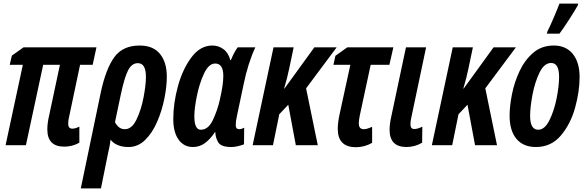

<svg xmlns="http://www.w3.org/2000/svg" viewBox="-20 -807 3262 1067"><path d="M421 -14V-103Q413 -99 402.5 -95.5Q392 -92 382 -92Q359 -92 359 -119Q359 -128 360 -136.5Q361 -145 363 -153L425 -447H495L516 -544H111L46 -498L34 -447H107L11 0H124L220 -447H313L253 -165Q243 -123 243 -88Q243 8 337 8Q382 8 421 -14Z M619 -128 651 -280Q672 -379 692.5 -417.5Q713 -456 746 -456Q791 -456 791 -380Q791 -336 778 -267Q765 -198 739 -143.5Q713 -89 674 -89Q654 -89 640.5 -100.5Q627 -112 619 -128ZM541 240 580 47Q584 28 588.5 7.5Q593 -13 594 -31Q627 10 694 10Q747 10 787 -29.5Q827 -69 853.5 -130.5Q880 -192 893.5 -259Q907 -326 907 -381Q907 -461 869 -507.5Q831 -554 756 -554Q662 -554 615 -489Q568 -424 540 -293L429 240Z M1174 -72H1177Q1176 -48 1191 -19Q1206 10 1265 10Q1296 10 1336 -5L1337 -97Q1322 -89 1309 -89Q1290 -89 1290 -112Q1290 -132 1297 -164L1334 -339Q1358 -456 1399 -544H1301Q1282 -519 1263 -473H1260Q1249 -514 1221.5 -534Q1194 -554 1160 -554Q1093 -554 1044 -488.5Q995 -423 969 -328.5Q943 -234 943 -145Q943 -72 972.5 -31Q1002 10 1052 10Q1089 10 1118.5 -11.5Q1148 -33 1174 -72ZM1060 -161Q1060 -204 1074 -273.5Q1088 -343 1114 -398.5Q1140 -454 1176 -454Q1221 -454 1221 -385Q1221 -361 1216.5 -329.5Q1212 -298 1201 -250Q1189 -196 1163.5 -141Q1138 -86 1096 -86Q1060 -86 1060 -161Z M1497 0 1532 -172 1582 -225 1624 0H1746L1681 -316L1851 -544H1727L1561 -315H1559Q1577 -376 1587 -425L1612 -544H1500L1384 0Z M2048 -13V-102Q2037 -97 2024.5 -93Q2012 -89 2002 -89Q1974 -89 1974 -121Q1974 -138 1979 -163L2040 -447H2144L2166 -544H1910L1844 -497L1833 -447H1927L1868 -176Q1857 -126 1857 -91Q1857 11 1958 11Q2005 11 2048 -13Z M2326 -14 2327 -103Q2301 -90 2282 -90Q2261 -90 2261 -116Q2261 -125 2262 -133Q2263 -141 2265 -150L2348 -544H2236L2155 -162Q2145 -118 2145 -86Q2145 10 2239 10Q2285 10 2326 -14Z M2493 0 2528 -172 2578 -225 2620 0H2742L2677 -316L2847 -544H2723L2557 -315H2555Q2573 -376 2583 -425L2608 -544H2496L2380 0Z M3089 -620Q3109 -646 3142.5 -698Q3176 -750 3191 -777L3193 -787H3089Q3080 -762 3057.5 -709.5Q3035 -657 3022 -632L3019 -620ZM3201 -379Q3201 -461 3163 -507.5Q3125 -554 3058 -554Q2990 -554 2943 -513.5Q2896 -473 2867 -411Q2838 -349 2825 -282.5Q2812 -216 2812 -164Q2812 -81 2850 -35.5Q2888 10 2958 10Q3043 10 3097 -54Q3151 -118 3176 -208.5Q3201 -299 3201 -379ZM2926 -163Q2926 -210 2939 -279.5Q2952 -349 2978 -403Q3004 -457 3043 -457Q3087 -457 3087 -380Q3087 -328 3073 -259Q3059 -190 3033 -138Q3007 -86 2971 -86Q2926 -86 2926 -163Z"/></svg>

Font: Noto Sans Display Condensed
Style: Bold Italic
Weight: 700
Width: 3
Designer: Monotype Design team
Foundry: Monotype Imaging Inc.
Version: 1.000